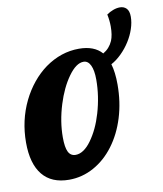

<svg xmlns="http://www.w3.org/2000/svg" viewBox="-88 -704 652 770"><g transform="rotate(-10 237.5 -319.0)"><path d="M-12.7 -173.3Q-12.7 -263.2 24.9 -340.8Q43 -377.9 68.1 -408.7Q93.3 -439.5 123.5 -461.4Q188 -507.3 261.2 -507.3Q323.2 -507.3 354.5 -471.7Q380.9 -486.8 393.6 -515.6Q402.8 -538.1 402.8 -573.2Q402.8 -597.2 397.5 -622.6Q409.7 -631.3 424.1 -636.7Q438.5 -642.1 451.7 -642.1Q468.3 -642.1 478.5 -631.6Q488.8 -621.1 488.8 -598.1Q488.8 -574.2 480.2 -548.6Q471.7 -522.9 456.5 -499Q441.4 -475.1 421.1 -455.1Q400.9 -435.1 378.9 -423.3Q389.2 -389.2 389.2 -339.4Q389.2 -267.6 369.9 -205.1Q350.6 -142.6 315.4 -95.7Q280.3 -48.8 232.9 -22.7Q185.5 3.4 132.3 3.4Q61 3.4 24.2 -41.7Q-12.7 -86.9 -12.7 -173.3ZM238.8 -132.8Q270.5 -176.3 288.6 -238.3Q308.6 -306.2 308.6 -373.5Q308.6 -411.1 298.6 -431.9Q288.6 -452.6 270.5 -452.6Q240.2 -452.6 208.5 -408.2Q177.2 -364.7 157.2 -300.3Q136.2 -232.4 136.2 -168.5Q136.2 -127.4 145.5 -108.9Q154.8 -90.3 175.3 -90.3Q191.4 -90.3 207.8 -101.3Q224.1 -112.3 238.8 -132.8Z"/></g></svg>

Font: Pattaya
Style: Regular
Weight: 400
Designer: Pablo Impallari / Thai characters Designed by Thanarat Vachiruckul and Suppakit Chalermlarp
Foundry: Pablo Impallari
Version: Version 2.001